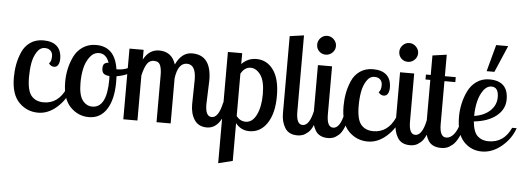

<svg xmlns="http://www.w3.org/2000/svg" viewBox="-58 -926 3713 1353"><g transform="rotate(5 1798.0 -250.0)"><path d="M35 -227Q35 -274 43 -318Q51 -362 70 -406.5Q89 -451 127.5 -478Q166 -505 220 -505Q283 -505 316 -474.5Q349 -444 349 -385Q349 -359 339 -342.5Q329 -326 310 -326Q288 -326 273 -347Q290 -361 290 -399Q290 -423 275.5 -437.5Q261 -452 235 -452Q201 -452 179 -417.5Q157 -383 149 -338Q141 -293 141 -240Q141 -143 172 -106.5Q203 -70 259 -70Q361 -70 411 -179H445Q420 -103 358.5 -48.5Q297 6 226 6Q147 6 91 -50.5Q35 -107 35 -227Z M398 -227Q398 -275 408 -320.5Q418 -366 439 -409Q460 -452 500 -478.5Q540 -505 593 -505Q727 -505 750 -347H756Q835 -347 893 -407L908 -380Q889 -349 846.5 -327.5Q804 -306 755 -298Q755 -292 755.5 -278Q756 -264 756 -257Q756 -134 711 -64Q666 6 585 6Q509 6 453.5 -51Q398 -108 398 -227ZM506 -231Q506 -143 534 -106.5Q562 -70 603 -70Q706 -70 706 -271Q706 -287 705 -295Q676 -297 663.5 -308.5Q651 -320 651 -345Q651 -368 661 -377.5Q671 -387 691 -388Q669 -450 619 -450Q580 -450 553.5 -414.5Q527 -379 516.5 -332Q506 -285 506 -231Z M829 0V-500H929V-431Q968 -505 1039 -505Q1129 -505 1157 -416Q1198 -505 1272 -505Q1409 -505 1409 -326Q1409 -303 1406 -243Q1403 -183 1403 -156Q1403 -70 1448 -70Q1497 -70 1520 -179H1557Q1524 6 1420 6Q1361 6 1332 -37.5Q1303 -81 1303 -147Q1303 -159 1304.5 -233Q1306 -307 1306 -321Q1306 -429 1242 -429Q1179 -429 1164 -320V0H1064V-334Q1064 -378 1053 -403.5Q1042 -429 1008 -429Q978 -429 960.5 -403.5Q943 -378 929 -320V0Z M1522 250V-537H1623V-460Q1666 -505 1727 -505Q1801 -505 1847 -442Q1893 -379 1893 -257Q1893 -135 1846 -64.5Q1799 6 1721 6Q1661 6 1623 -42V225ZM1623 -92Q1650 -58 1689 -58Q1737 -58 1765 -115.5Q1793 -173 1793 -261Q1793 -355 1762.5 -397.5Q1732 -440 1692 -440Q1649 -440 1623 -392Z M1946 -139V-686L2046 -700V-160Q2046 -70 2091 -70Q2140 -70 2163 -179H2200Q2189 -120 2172.5 -80.5Q2156 -41 2135.5 -23.5Q2115 -6 2098 0Q2081 6 2061 6Q1999 6 1972.5 -37Q1946 -80 1946 -139Z M2144 -644Q2144 -671 2163.5 -691Q2183 -711 2210 -711Q2237 -711 2257 -691Q2277 -671 2277 -644Q2277 -617 2257 -597.5Q2237 -578 2210 -578Q2182 -578 2163 -597Q2144 -616 2144 -644ZM2162 -139V-500H2262V-160Q2262 -70 2307 -70Q2356 -70 2379 -179H2416Q2405 -120 2388.5 -80.5Q2372 -41 2351.5 -23.5Q2331 -6 2314 0Q2297 6 2277 6Q2215 6 2188.5 -37Q2162 -80 2162 -139Z M2367 -227Q2367 -274 2375 -318Q2383 -362 2402 -406.5Q2421 -451 2459.5 -478Q2498 -505 2552 -505Q2615 -505 2648 -474.5Q2681 -444 2681 -385Q2681 -359 2671 -342.5Q2661 -326 2642 -326Q2620 -326 2605 -347Q2622 -361 2622 -399Q2622 -423 2607.5 -437.5Q2593 -452 2567 -452Q2533 -452 2511 -417.5Q2489 -383 2481 -338Q2473 -293 2473 -240Q2473 -143 2504 -106.5Q2535 -70 2591 -70Q2693 -70 2743 -179H2777Q2752 -103 2690.5 -48.5Q2629 6 2558 6Q2479 6 2423 -50.5Q2367 -107 2367 -227Z M2725 -644Q2725 -671 2744.5 -691Q2764 -711 2791 -711Q2818 -711 2838 -691Q2858 -671 2858 -644Q2858 -617 2838 -597.5Q2818 -578 2791 -578Q2763 -578 2744 -597Q2725 -616 2725 -644ZM2743 -139V-500H2843V-160Q2843 -70 2888 -70Q2937 -70 2960 -179H2997Q2986 -120 2969.5 -80.5Q2953 -41 2932.5 -23.5Q2912 -6 2895 0Q2878 6 2858 6Q2796 6 2769.5 -37Q2743 -80 2743 -139Z M2926 -465V-500H2960V-638L3060 -652V-500H3137V-465H3060V-160Q3060 -70 3107 -70Q3135 -70 3159 -98Q3183 -126 3197 -179H3234Q3218 -120 3198 -80.5Q3178 -41 3156 -23.5Q3134 -6 3116.5 0Q3099 6 3078 6Q3013 6 2986.5 -36.5Q2960 -79 2960 -139V-465Z M3184 -225Q3184 -271 3194 -317Q3204 -363 3225 -406.5Q3246 -450 3285 -477.5Q3324 -505 3375 -505Q3508 -505 3508 -375Q3508 -305 3450 -258Q3392 -211 3291 -200Q3298 -126 3328 -98Q3358 -70 3406 -70Q3515 -70 3564 -179H3596Q3570 -103 3504.5 -48.5Q3439 6 3365 6Q3288 6 3236 -50Q3184 -106 3184 -225ZM3290 -239Q3361 -250 3402.5 -289.5Q3444 -329 3444 -385Q3444 -456 3394 -456Q3361 -456 3336.5 -421.5Q3312 -387 3301 -339Q3290 -291 3290 -239ZM3350 -561 3401 -750H3486L3405 -561Z"/></g></svg>

Font: Lobster Two
Style: Regular
Weight: 400
Designer: Pablo Impallari
Foundry: Pablo Impallari. www.impallari.com
Version: Version 1.006